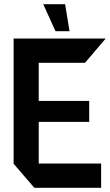

<svg xmlns="http://www.w3.org/2000/svg" viewBox="-20 -897 527 917"><path d="M144 0 45 -115V-116H463V0ZM45 -116V-713H165V-116ZM165 -315V-415H406V-315ZM165 -597V-713H484V-712L386 -597ZM245 -748 187 -876V-877H291L312 -748Z"/></svg>

Font: Foldit Medium
Style: Regular
Weight: 500
Version: Version 1.003